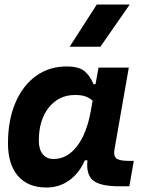

<svg xmlns="http://www.w3.org/2000/svg" viewBox="-20 -815 626 845"><path d="M400.4 -444.3 413.6 -517.6H546.9L483.4 -154.8Q482.4 -148.4 482.4 -142.6Q482.4 -126.5 491.7 -118.2Q504.4 -106.9 550.3 -106.9H568.8L549.3 4.9H504.9Q421.4 4.9 389.6 -21Q363.8 -42.5 363.8 -88.4Q363.8 -98.1 364.7 -109.4H353.5Q328.1 -51.8 284.2 -20.8Q240.2 10.3 184.1 10.3Q103.5 10.3 59.3 -40.5Q15.1 -91.3 15.1 -184.1Q15.1 -285.6 47.4 -361.8Q79.6 -438 137.7 -480.2Q195.8 -522.5 272.9 -522.5Q328.6 -522.5 353.3 -500.7Q377.9 -479 391.6 -444.3ZM310.5 -397Q238.8 -397 194.8 -341.8Q150.9 -286.6 150.9 -196.3Q150.9 -157.7 168 -136.5Q185.1 -115.2 215.8 -115.2Q274.9 -115.2 318.1 -170.4Q361.3 -225.6 379.4 -325.7L387.7 -371.6Q376 -382.8 358.4 -389.9Q340.8 -397 310.5 -397ZM286.6 -609.4 405.8 -794.9H550.8L421.9 -609.4Z"/></svg>

Font: CaskaydiaCove NFP
Style: Bold Italic
Weight: 700
Italic angle: -10°
Designer: Aaron Bell
Foundry: Saja Typeworks
Version: Version 2111.001; VTT 6.35;Nerd Fonts 3.1.1